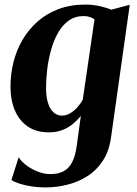

<svg xmlns="http://www.w3.org/2000/svg" viewBox="-20 -570 602 842"><path d="M467.5 28.5Q459.5 91 431.5 134Q403.5 177 362.8 202.8Q322 228.5 274.5 240.2Q227 252 179 252Q148 252 119 247.5Q90 243 66.8 235.8Q43.5 228.5 30 219.5L62 119.5Q71 136 93 153Q115 170 143.8 181.8Q172.5 193.5 201 193.5Q235 193.5 258.8 181Q282.5 168.5 296.8 140.5Q311 112.5 317 66.5L334.5 -62Q320 -43.5 300 -26.8Q280 -10 253.5 0.2Q227 10.5 194 10.5Q140 10.5 102.5 -14.8Q65 -40 45.5 -85.2Q26 -130.5 26 -190.5Q26 -245 39.2 -297.8Q52.5 -350.5 79.2 -396Q106 -441.5 145.5 -476.2Q185 -511 237.5 -530.5Q290 -550 355 -550Q386 -550 416.5 -543.2Q447 -536.5 468 -527.5L549 -549ZM394.5 -485Q387 -491 374.8 -495.2Q362.5 -499.5 346.5 -499.5Q309 -499.5 281.2 -479.5Q253.5 -459.5 234.5 -426Q215.5 -392.5 204 -351.2Q192.5 -310 187.2 -267Q182 -224 182 -185.5Q182 -154 187.2 -131Q192.5 -108 201.8 -93Q211 -78 224 -70.5Q237 -63 252 -63Q270.5 -63 288 -73.5Q305.5 -84 319.8 -100Q334 -116 343 -133Z"/></svg>

Font: Merriweather 60pt ExtraBold
Style: Italic
Weight: 800
Italic angle: -7.8°
Version: Version 2.101